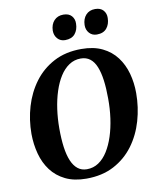

<svg xmlns="http://www.w3.org/2000/svg" viewBox="-103 -1051 932 1140"><g transform="rotate(-10 363.0 -480.5)"><path d="M325 10.5Q251.5 10.5 199 -15.2Q146.5 -41 113.5 -85Q80.5 -129 65 -186.5Q49.5 -244 49 -307Q49 -392 72.5 -471.5Q96 -551 143.2 -614.5Q190.5 -678 261.5 -715.5Q332.5 -753 427.5 -753Q501.5 -753 554 -727.5Q606.5 -702 639.5 -658Q672.5 -614 688 -557.5Q703.5 -501 703.5 -439Q703.5 -353 680.2 -272.5Q657 -192 609.8 -128.2Q562.5 -64.5 491.5 -27Q420.5 10.5 325 10.5ZM337.5 -44Q376.5 -44 408 -65Q439.5 -86 463 -123.5Q486.5 -161 502.5 -210.2Q518.5 -259.5 526.5 -317Q534.5 -374.5 534 -435.5Q534 -497.5 527.5 -546Q521 -594.5 507.2 -628.5Q493.5 -662.5 470.5 -680.2Q447.5 -698 414 -698Q375.5 -698 344 -677Q312.5 -656 289 -619Q265.5 -582 249.5 -532.8Q233.5 -483.5 225.5 -427Q217.5 -370.5 217.5 -310.5Q217.5 -247.5 224.2 -198Q231 -148.5 245.5 -114.2Q260 -80 282.8 -62Q305.5 -44 337.5 -44ZM343 -821.5Q315 -821.5 297.5 -841Q280 -860.5 280 -889.5Q281 -927 302 -949.8Q323 -972.5 358 -972.5Q391 -972.5 407.8 -953.5Q424.5 -934.5 423.5 -907Q423 -869.5 403 -845.5Q383 -821.5 343 -821.5ZM534.5 -821.5Q506.5 -821.5 489 -841Q471.5 -860.5 472 -889.5Q473 -927 493.8 -949.8Q514.5 -972.5 549.5 -972.5Q582 -972.5 598.8 -953.5Q615.5 -934.5 614.5 -907Q614 -869.5 594 -845.5Q574 -821.5 534.5 -821.5Z"/></g></svg>

Font: Merriweather 36pt ExtraBold
Style: Italic
Weight: 800
Italic angle: -7.8°
Version: Version 2.101